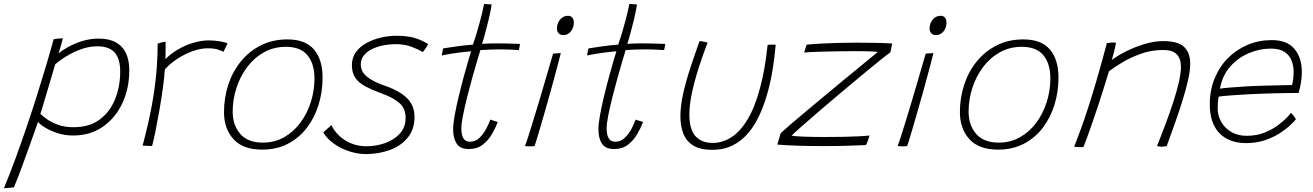

<svg xmlns="http://www.w3.org/2000/svg" viewBox="-92 -738 6648 972"><path d="M-72 214.5Q-43.5 145.5 -14.2 66Q15 -13.5 43.2 -96.8Q71.5 -180 96.8 -260.2Q122 -340.5 143.2 -412Q164.5 -483.5 179.5 -539.5Q188.5 -541.5 202.2 -542.8Q216 -544 226.5 -544Q224.5 -535 217.2 -510.2Q210 -485.5 204.5 -467.5Q221 -482 252 -499.5Q283 -517 323.2 -529.8Q363.5 -542.5 407.5 -542.5Q460 -542.5 494.2 -523.8Q528.5 -505 545.5 -469.2Q562.5 -433.5 562.5 -382Q562.5 -291.5 527.8 -216.5Q493 -141.5 429.2 -96.8Q365.5 -52 278 -52Q235.5 -52 198.5 -64.2Q161.5 -76.5 135.5 -92.8Q109.5 -109 100.5 -121Q97 -111 86.2 -80.5Q75.5 -50 60.8 -8.8Q46 32.5 30.2 75.8Q14.5 119 0.8 155Q-13 191 -21.5 210Q-29.5 211.5 -39.8 212.5Q-50 213.5 -58.8 214Q-67.5 214.5 -72 214.5ZM281 -94Q360.5 -94 412.8 -133Q465 -172 490.8 -236.2Q516.5 -300.5 516.5 -376Q516.5 -439.5 489 -471.5Q461.5 -503.5 400.5 -503.5Q364.5 -503.5 330 -492.5Q295.5 -481.5 266.2 -465.8Q237 -450 216.2 -435Q195.5 -420 187 -411.5Q185 -403.5 177.5 -378.5Q170 -353.5 160.2 -320.5Q150.5 -287.5 140.5 -254Q130.5 -220.5 122.8 -195.2Q115 -170 112.5 -161.5Q121.5 -152.5 143.5 -136.2Q165.5 -120 200 -107Q234.5 -94 281 -94Z M745.5 -438.5Q772 -466 808.8 -487.5Q845.5 -509 886.2 -521.2Q927 -533.5 963.5 -533.5Q991.5 -533.5 1019 -529.2Q1046.5 -525 1060 -518L1039.5 -476Q1028.5 -481.5 1010 -487.5Q991.5 -493.5 959 -493.5Q923 -493.5 882.5 -478.8Q842 -464 805 -439.8Q768 -415.5 742.5 -386.5Q740 -345.5 732.2 -290Q724.5 -234.5 714.5 -177.2Q704.5 -120 694.8 -72.2Q685 -24.5 678 1Q670.5 1 654.8 0.5Q639 0 630 -1Q643.5 -52 655.2 -102Q667 -152 676.2 -202Q685.5 -252 692.2 -303.2Q699 -354.5 702.5 -407.5Q706 -460.5 706 -517Q709.5 -518.5 717.2 -520.8Q725 -523 733.5 -525Q742 -527 746.5 -527Q746.5 -508 746.5 -481Q746.5 -454 745.5 -438.5Z M1236 19.5Q1137.5 19.5 1089.8 -33.8Q1042 -87 1042 -170Q1042 -243.5 1064 -310Q1086 -376.5 1128 -427.8Q1170 -479 1229.2 -508.8Q1288.5 -538.5 1363 -538.5Q1454 -538.5 1497.5 -487.5Q1541 -436.5 1541 -345.5Q1541 -273 1520.8 -207.5Q1500.5 -142 1461.2 -90.8Q1422 -39.5 1365.2 -10Q1308.5 19.5 1236 19.5ZM1238.5 -16Q1298.5 -16 1346.8 -43.5Q1395 -71 1429.2 -117.5Q1463.5 -164 1481.8 -222Q1500 -280 1500 -341Q1500 -414.5 1465 -457.8Q1430 -501 1355.5 -501Q1293.5 -501 1243.8 -473Q1194 -445 1158.8 -397.8Q1123.5 -350.5 1104.8 -292Q1086 -233.5 1086 -173Q1086 -104.5 1124.2 -60.2Q1162.5 -16 1238.5 -16Z M1760 42Q1721 42 1679 29Q1637 16 1601 -8.8Q1565 -33.5 1544.5 -67.5Q1549.5 -72 1555.2 -77.2Q1561 -82.5 1567 -87.8Q1573 -93 1578 -97.5Q1583 -102 1586 -105Q1598 -77.5 1623.2 -52.8Q1648.5 -28 1684.2 -12.8Q1720 2.5 1763 2.5Q1812.5 2.5 1858 -13.8Q1903.5 -30 1932.5 -62Q1961.5 -94 1961.5 -141.5Q1961.5 -188 1931 -215.5Q1900.5 -243 1841.5 -264.5Q1793.5 -282 1759.5 -299.8Q1725.5 -317.5 1707.5 -343Q1689.5 -368.5 1689.5 -408Q1689.5 -447 1710.2 -475Q1731 -503 1765 -521.2Q1799 -539.5 1838.5 -548.2Q1878 -557 1915.5 -557Q1979.5 -557 2019.8 -541.8Q2060 -526.5 2075.5 -513.5Q2071.5 -506.5 2066.2 -498.8Q2061 -491 2056.5 -484.8Q2052 -478.5 2048.5 -474.5Q2025 -488.5 1990.5 -501.5Q1956 -514.5 1908.5 -514.5Q1881 -514.5 1850.8 -508.8Q1820.5 -503 1794 -490.8Q1767.5 -478.5 1751 -458.8Q1734.5 -439 1734.5 -411Q1734.5 -375 1765.8 -349.8Q1797 -324.5 1848.5 -307Q1905.5 -287.5 1940.2 -264.2Q1975 -241 1990.8 -212Q2006.5 -183 2006.5 -146.5Q2006.5 -83 1972.2 -41.2Q1938 0.5 1881.8 21.2Q1825.5 42 1760 42Z M2428 -120.5Q2417 -91 2398.5 -59.2Q2380 -27.5 2351.8 -5.5Q2323.5 16.5 2282 16.5Q2237.5 16.5 2219.8 -10.8Q2202 -38 2202 -83.5Q2202 -111.5 2210.2 -156.5Q2218.5 -201.5 2230.8 -252.2Q2243 -303 2256 -350.5Q2269 -398 2279.2 -432.8Q2289.5 -467.5 2293 -478.5Q2232.5 -473 2193 -466.2Q2153.5 -459.5 2145 -457Q2145 -460.5 2146 -467.2Q2147 -474 2148.8 -481.2Q2150.5 -488.5 2151.5 -493Q2179.5 -497.5 2222.5 -503.5Q2265.5 -509.5 2302 -512Q2312 -540 2321.5 -571.8Q2331 -603.5 2339 -634Q2345.5 -658 2350.5 -679.8Q2355.5 -701.5 2358.5 -718L2397 -715.5Q2397 -711 2392.8 -689.2Q2388.5 -667.5 2381.2 -636.5Q2374 -605.5 2365 -573Q2361 -558 2356.8 -543.5Q2352.5 -529 2348.5 -516Q2362.5 -517 2384.5 -517.8Q2406.5 -518.5 2420.5 -518.5Q2446.5 -518.5 2472.8 -517.8Q2499 -517 2518 -516.5Q2537 -516 2540.5 -515.5Q2540.5 -512 2538 -500.2Q2535.5 -488.5 2534.5 -484.5Q2529.5 -485 2499.2 -486.5Q2469 -488 2438 -488Q2415.5 -488 2388.8 -487Q2362 -486 2340 -484.5Q2335 -468.5 2323.8 -431Q2312.5 -393.5 2299 -344.8Q2285.5 -296 2272.8 -245.8Q2260 -195.5 2251.8 -153.2Q2243.5 -111 2243.5 -87.5Q2243.5 -57 2253.5 -38.8Q2263.5 -20.5 2288 -20.5Q2315.5 -20.5 2336 -40.8Q2356.5 -61 2370.2 -87.5Q2384 -114 2390 -132.5Q2392 -132 2397.2 -130.2Q2402.5 -128.5 2409 -126.5Q2415.5 -124.5 2420.8 -122.8Q2426 -121 2428 -120.5Z M2614 1.5Q2607 2 2601 2.5Q2595 3 2590 3Q2581.5 3 2575.5 2.2Q2569.5 1.5 2565.5 1Q2570.5 -10 2580.5 -41.2Q2590.5 -72.5 2604.2 -116.8Q2618 -161 2633 -211Q2648 -261 2662.2 -310Q2676.5 -359 2688.5 -400Q2700.5 -441 2708 -466.5Q2712 -467 2719.8 -467.5Q2727.5 -468 2735.5 -468.5Q2743.5 -469 2747 -469Q2744.5 -458.5 2738.8 -436.8Q2733 -415 2726 -388Q2713.5 -340.5 2697 -281.2Q2680.5 -222 2663.8 -164Q2647 -106 2633.8 -61.2Q2620.5 -16.5 2614 1.5ZM2760.5 -560.5Q2743.5 -560.5 2735.5 -570.2Q2727.5 -580 2727.5 -593Q2727.5 -610 2734.5 -624.8Q2741.5 -639.5 2754.2 -648.8Q2767 -658 2784 -658Q2798.5 -658 2805.8 -648.2Q2813 -638.5 2813 -624.5Q2813 -608 2806.5 -593.2Q2800 -578.5 2788.2 -569.5Q2776.5 -560.5 2760.5 -560.5Z M3163.5 -120.5Q3152.5 -91 3134 -59.2Q3115.5 -27.5 3087.2 -5.5Q3059 16.5 3017.5 16.5Q2973 16.5 2955.2 -10.8Q2937.5 -38 2937.5 -83.5Q2937.5 -111.5 2945.8 -156.5Q2954 -201.5 2966.2 -252.2Q2978.5 -303 2991.5 -350.5Q3004.5 -398 3014.8 -432.8Q3025 -467.5 3028.5 -478.5Q2968 -473 2928.5 -466.2Q2889 -459.5 2880.5 -457Q2880.5 -460.5 2881.5 -467.2Q2882.5 -474 2884.2 -481.2Q2886 -488.5 2887 -493Q2915 -497.5 2958 -503.5Q3001 -509.5 3037.5 -512Q3047.5 -540 3057 -571.8Q3066.5 -603.5 3074.5 -634Q3081 -658 3086 -679.8Q3091 -701.5 3094 -718L3132.5 -715.5Q3132.5 -711 3128.2 -689.2Q3124 -667.5 3116.8 -636.5Q3109.5 -605.5 3100.5 -573Q3096.5 -558 3092.2 -543.5Q3088 -529 3084 -516Q3098 -517 3120 -517.8Q3142 -518.5 3156 -518.5Q3182 -518.5 3208.2 -517.8Q3234.5 -517 3253.5 -516.5Q3272.5 -516 3276 -515.5Q3276 -512 3273.5 -500.2Q3271 -488.5 3270 -484.5Q3265 -485 3234.8 -486.5Q3204.5 -488 3173.5 -488Q3151 -488 3124.2 -487Q3097.5 -486 3075.5 -484.5Q3070.5 -468.5 3059.2 -431Q3048 -393.5 3034.5 -344.8Q3021 -296 3008.2 -245.8Q2995.5 -195.5 2987.2 -153.2Q2979 -111 2979 -87.5Q2979 -57 2989 -38.8Q2999 -20.5 3023.5 -20.5Q3051 -20.5 3071.5 -40.8Q3092 -61 3105.8 -87.5Q3119.5 -114 3125.5 -132.5Q3127.5 -132 3132.8 -130.2Q3138 -128.5 3144.5 -126.5Q3151 -124.5 3156.2 -122.8Q3161.5 -121 3163.5 -120.5Z M3794 -510.5Q3796.5 -511 3802 -511.5Q3807.5 -512 3813.5 -512Q3819 -512 3826 -512Q3833 -512 3835 -511.5Q3830 -454.5 3820.8 -394.5Q3811.5 -334.5 3796 -276.5Q3780 -216.5 3756.2 -162.8Q3732.5 -109 3698.8 -67.8Q3665 -26.5 3619.2 -3Q3573.5 20.5 3513.5 20.5Q3453.5 20.5 3418.2 -1Q3383 -22.5 3367.8 -60.8Q3352.5 -99 3352.5 -148.5Q3352.5 -201.5 3366.5 -264Q3380.5 -326.5 3402.8 -394.2Q3425 -462 3449.5 -530Q3454 -529.5 3459.5 -528.8Q3465 -528 3470 -527Q3475.5 -526 3480.2 -524.8Q3485 -523.5 3490 -522Q3466.5 -461 3445.5 -395.8Q3424.5 -330.5 3411.2 -269.2Q3398 -208 3398 -157.5Q3398 -83 3428.8 -48.8Q3459.5 -14.5 3515.5 -14.5Q3566.5 -14.5 3611.2 -43.5Q3656 -72.5 3692.8 -133.8Q3729.5 -195 3755.5 -292Q3768 -338 3777.8 -392.5Q3787.5 -447 3794 -510.5Z M4292 -3.5Q4248 -1.5 4193 0Q4138 1.5 4082.5 1.5Q4017 1.5 3954.2 -0.2Q3891.5 -2 3843 -6L3860.5 -64Q3876.5 -79 3909.2 -107.2Q3942 -135.5 3985.5 -171.8Q4029 -208 4076.8 -248Q4124.5 -288 4171 -326.2Q4217.5 -364.5 4256.5 -396.5Q4295.5 -428.5 4321 -449.5Q4346.5 -470.5 4352 -475Q4347.5 -476 4336.8 -476.8Q4326 -477.5 4310 -478Q4294 -478.5 4274.2 -478.8Q4254.5 -479 4232.5 -479Q4192 -479 4149.2 -478.2Q4106.5 -477.5 4069.8 -476.5Q4033 -475.5 4008.2 -474.2Q3983.5 -473 3979 -472L3991.5 -512Q3999.5 -513 4020.8 -514.5Q4042 -516 4074.8 -517.8Q4107.5 -519.5 4150.5 -520.8Q4193.5 -522 4245 -522Q4285.5 -522 4330.8 -521.2Q4376 -520.5 4424.5 -518Q4424.5 -516.5 4423.2 -510.5Q4422 -504.5 4420.5 -496.8Q4419 -489 4417.5 -482.2Q4416 -475.5 4415.5 -473Q4396.5 -459.5 4357 -427.8Q4317.5 -396 4266.5 -353.5Q4215.5 -311 4161 -265.2Q4106.5 -219.5 4056.5 -176.5Q4006.5 -133.5 3969 -100.5Q3931.5 -67.5 3915.5 -51.5Q3930 -48 3976.5 -46.2Q4023 -44.5 4085.5 -44.5Q4129.5 -44.5 4173.5 -45.2Q4217.5 -46 4253.5 -47.8Q4289.5 -49.5 4310 -52Q4309 -48 4306.8 -41Q4304.5 -34 4301.8 -26.5Q4299 -19 4296.5 -12.8Q4294 -6.5 4292 -3.5Z M4500.5 1.5Q4493.5 2 4487.5 2.5Q4481.5 3 4476.5 3Q4468 3 4462 2.2Q4456 1.5 4452 1Q4457 -10 4467 -41.2Q4477 -72.5 4490.8 -116.8Q4504.5 -161 4519.5 -211Q4534.5 -261 4548.8 -310Q4563 -359 4575 -400Q4587 -441 4594.5 -466.5Q4598.5 -467 4606.2 -467.5Q4614 -468 4622 -468.5Q4630 -469 4633.5 -469Q4631 -458.5 4625.2 -436.8Q4619.5 -415 4612.5 -388Q4600 -340.5 4583.5 -281.2Q4567 -222 4550.2 -164Q4533.5 -106 4520.2 -61.2Q4507 -16.5 4500.5 1.5ZM4647 -560.5Q4630 -560.5 4622 -570.2Q4614 -580 4614 -593Q4614 -610 4621 -624.8Q4628 -639.5 4640.8 -648.8Q4653.5 -658 4670.5 -658Q4685 -658 4692.2 -648.2Q4699.5 -638.5 4699.5 -624.5Q4699.5 -608 4693 -593.2Q4686.5 -578.5 4674.8 -569.5Q4663 -560.5 4647 -560.5Z M4961.5 19.5Q4863 19.5 4815.2 -33.8Q4767.5 -87 4767.5 -170Q4767.5 -243.5 4789.5 -310Q4811.5 -376.5 4853.5 -427.8Q4895.5 -479 4954.8 -508.8Q5014 -538.5 5088.5 -538.5Q5179.5 -538.5 5223 -487.5Q5266.5 -436.5 5266.5 -345.5Q5266.5 -273 5246.2 -207.5Q5226 -142 5186.8 -90.8Q5147.5 -39.5 5090.8 -10Q5034 19.5 4961.5 19.5ZM4964 -16Q5024 -16 5072.2 -43.5Q5120.5 -71 5154.8 -117.5Q5189 -164 5207.2 -222Q5225.5 -280 5225.5 -341Q5225.5 -414.5 5190.5 -457.8Q5155.5 -501 5081 -501Q5019 -501 4969.2 -473Q4919.5 -445 4884.2 -397.8Q4849 -350.5 4830.2 -292Q4811.5 -233.5 4811.5 -173Q4811.5 -104.5 4849.8 -60.2Q4888 -16 4964 -16Z M5393 6Q5388.5 6.5 5383.8 6.8Q5379 7 5374.5 7Q5367.5 7 5360.2 6.2Q5353 5.5 5346 5Q5362.5 -37 5379 -82.5Q5395.5 -128 5414.8 -186.8Q5434 -245.5 5457.8 -326.2Q5481.5 -407 5511.5 -519.5Q5517 -520.5 5524.5 -521.5Q5532 -522.5 5541 -522.5Q5545 -522.5 5550 -522.5Q5555 -522.5 5558 -521.5Q5557.5 -515.5 5553.2 -498Q5549 -480.5 5544.2 -462Q5539.5 -443.5 5536 -434Q5564 -455.5 5608.2 -477.8Q5652.5 -500 5702.2 -515Q5752 -530 5795.5 -530Q5872 -530 5902.8 -500.2Q5933.5 -470.5 5933.5 -416Q5933.5 -382 5922.8 -333.5Q5912 -285 5894.2 -228.2Q5876.5 -171.5 5855.5 -112.5Q5834.5 -53.5 5814.5 1.5Q5810.5 2.5 5803.8 3.5Q5797 4.5 5789 4.5Q5782.5 4.5 5777 3.8Q5771.5 3 5765.5 1.5Q5786.5 -51 5807.8 -107.8Q5829 -164.5 5847 -219.2Q5865 -274 5875.8 -321Q5886.5 -368 5886.5 -400Q5886.5 -440.5 5865.5 -462.8Q5844.5 -485 5796 -485Q5736.5 -485 5682.8 -465.5Q5629 -446 5587.5 -420.8Q5546 -395.5 5522 -377Q5495 -287.5 5469.5 -210.2Q5444 -133 5424 -76.8Q5404 -20.5 5393 6Z M6468 -133Q6458.5 -122 6437.5 -102.2Q6416.5 -82.5 6384.8 -62.2Q6353 -42 6310.8 -27.8Q6268.5 -13.5 6216.5 -13.5Q6130 -13.5 6081.2 -64Q6032.5 -114.5 6032.5 -209.5Q6032.5 -281 6056.8 -340.5Q6081 -400 6124 -443.5Q6167 -487 6224 -511Q6281 -535 6347 -535Q6423 -535 6460.8 -490.8Q6498.5 -446.5 6498.5 -373Q6498.5 -348 6494.5 -322.8Q6490.5 -297.5 6482.5 -267.5Q6479 -267.5 6461.8 -267.2Q6444.5 -267 6418.5 -266.8Q6392.5 -266.5 6362.8 -265.8Q6333 -265 6304.5 -264Q6268.5 -263 6223.5 -260.5Q6178.5 -258 6138.5 -255Q6098.5 -252 6078 -249Q6072.5 -225.5 6072.5 -190.5Q6072.5 -152.5 6090.5 -120.8Q6108.5 -89 6141.5 -69.8Q6174.5 -50.5 6219.5 -50.5Q6270 -50.5 6310.5 -67Q6351 -83.5 6380.2 -105.8Q6409.5 -128 6425.8 -146Q6442 -164 6444 -166.5Q6446.5 -164 6450.2 -159.8Q6454 -155.5 6458 -150.5Q6462 -145.5 6464.8 -141Q6467.5 -136.5 6468 -133ZM6084 -289Q6101 -292 6136.8 -295Q6172.5 -298 6220 -300.8Q6267.5 -303.5 6319 -304.5Q6349.5 -305.5 6378.2 -306Q6407 -306.5 6426.8 -307Q6446.5 -307.5 6449 -307.5Q6453 -321 6455 -339.5Q6457 -358 6457 -375.5Q6457 -405 6446.5 -431.8Q6436 -458.5 6410.8 -475.2Q6385.5 -492 6341 -492Q6286.5 -492 6231.8 -469.5Q6177 -447 6136.8 -402Q6096.5 -357 6084 -289Z"/></svg>

Font: Grandstander Thin Thin
Style: Italic
Weight: 250
Italic angle: -15°
Version: Version 1.200